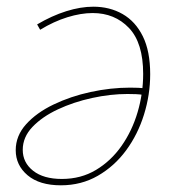

<svg xmlns="http://www.w3.org/2000/svg" viewBox="-20 -548 527 574"><path d="M259 -528Q308 -528 346.5 -506Q385 -484 407 -439.5Q429 -395 429 -326Q429 -265 410.5 -205.5Q392 -146 357 -98.5Q322 -51 272.5 -22.5Q223 6 162 6Q98 6 62.5 -24Q27 -54 27 -99Q27 -142 58 -176.5Q89 -211 140 -235.5Q191 -260 251 -273Q311 -286 369 -286Q383 -286 393.5 -285.5Q404 -285 414 -284L410 -264Q399 -266 386.5 -266.5Q374 -267 361 -267Q310 -267 255 -255Q200 -243 153 -221Q106 -199 77 -168.5Q48 -138 48 -100Q48 -62 79 -37.5Q110 -13 165 -13Q222 -13 267 -40Q312 -67 343.5 -112Q375 -157 391.5 -213Q408 -269 408 -327Q408 -420 365.5 -464.5Q323 -509 257 -509Q222 -509 181.5 -496.5Q141 -484 100 -459L91 -475Q135 -501 178 -514.5Q221 -528 259 -528Z"/></svg>

Font: Bitter Thin
Style: Italic
Weight: 100
Italic angle: -9°
Designer: Sol Matas, and Bitter project Authors
Foundry: Sol Matas
Version: Version 2.002